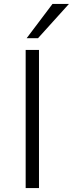

<svg xmlns="http://www.w3.org/2000/svg" viewBox="-20 -960 372 980"><path d="M111 0V-705H179V0ZM116 -765 248 -940H332L174 -765Z"/></svg>

Font: Nunito Sans 10pt SemiExpanded Light
Style: Regular
Weight: 300
Width: 6
Designer: Vernon Adams
Foundry: Vernon Adams
Version: Version 3.101;gftools[0.9.27]